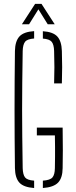

<svg xmlns="http://www.w3.org/2000/svg" viewBox="-20 -965 390 990"><path d="M156 4.5Q101.5 0.5 79.8 -23.5Q58 -47.5 57 -98Q56 -179 55.5 -253.2Q55 -327.5 55 -400Q55 -472.5 55.5 -546.8Q56 -621 57 -702Q58 -752.5 80 -776.8Q102 -801 156 -804.5V-766.5Q121 -764 109.5 -749.8Q98 -735.5 97 -702Q95.5 -613 94.8 -540.2Q94 -467.5 94 -400Q94 -332.5 94.8 -259.8Q95.5 -187 97 -98Q98 -64.5 109.2 -50.2Q120.5 -36 156 -33.5ZM201 4.5V-33.5Q238.5 -36 250.5 -50.2Q262.5 -64.5 263 -98Q263.5 -130 263.8 -156.2Q264 -182.5 263.8 -208.8Q263.5 -235 263 -267H170V-307H303Q304 -235 304 -189.5Q304 -144 303 -98Q302.5 -47.5 279.5 -23.5Q256.5 0.5 201 4.5ZM259 -535Q260.5 -582.5 260.5 -618.8Q260.5 -655 259 -702Q258 -735.5 246.5 -749.5Q235 -763.5 201 -766V-804Q254 -800.5 275.8 -776.5Q297.5 -752.5 299 -702Q300.5 -655 300.5 -618.8Q300.5 -582.5 299 -535ZM93 -840 161 -945H194L262 -840H226L178 -917L130 -840Z"/></svg>

Font: Big Shoulders Stencil Text Thin
Style: Regular
Weight: 100
Designer: Patric King
Foundry: XO Type Co
Version: Version 2.001